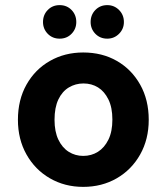

<svg xmlns="http://www.w3.org/2000/svg" viewBox="-20 -718 651 750"><path d="M305 12Q233 12 175 -21.5Q117 -55 83.5 -114.5Q50 -174 50 -250Q50 -328 83.5 -387.5Q117 -447 175 -480Q233 -513 305 -513Q379 -513 436.5 -480Q494 -447 527.5 -387.5Q561 -328 561 -250Q561 -174 527.5 -114.5Q494 -55 436 -21.5Q378 12 305 12ZM305 -109Q337 -109 362.5 -125Q388 -141 403.5 -172.5Q419 -204 419 -251Q419 -298 403.5 -329.5Q388 -361 363 -376.5Q338 -392 306 -392Q275 -392 249 -376.5Q223 -361 208 -329.5Q193 -298 193 -250Q193 -204 208 -172.5Q223 -141 248.5 -125Q274 -109 305 -109ZM213 -567Q185 -567 166.5 -586Q148 -605 148 -632Q148 -660 166.5 -679Q185 -698 213 -698Q241 -698 259.5 -679Q278 -660 278 -632Q278 -605 259.5 -586Q241 -567 213 -567ZM399 -567Q371 -567 352.5 -586Q334 -605 334 -632Q334 -660 352.5 -679Q371 -698 399 -698Q426 -698 445 -679Q464 -660 464 -632Q464 -605 445 -586Q426 -567 399 -567Z"/></svg>

Font: DM Sans 17pt ExtraBold
Style: Regular
Weight: 800
Version: Version 4.004;gftools[0.9.30]